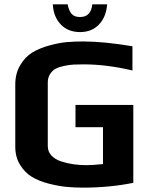

<svg xmlns="http://www.w3.org/2000/svg" viewBox="-20 -850 681 880"><path d="M591 -12V-369H326V-267H452V-98C420 -94.7 395 -93 377 -93C356.3 -93 336.5 -94.3 317.5 -97C298.5 -99.7 279.7 -104 261 -110C242.3 -116 227.3 -125 216 -137C204.7 -149 199 -163.7 199 -181V-472C199 -486.7 202.5 -499.5 209.5 -510.5C216.5 -521.5 225 -529.7 235 -535C245 -540.3 258 -544.7 274 -548C290 -551.3 304.3 -553.3 317 -554C329.7 -554.7 345 -555 363 -555C433 -555 507.7 -545.7 587 -527V-638C499 -652.7 423.7 -660 361 -660C335 -660 310.2 -659 286.5 -657C262.8 -655 235.8 -649.8 205.5 -641.5C175.2 -633.2 149.2 -622.3 127.5 -609C105.8 -595.7 87.5 -576.3 72.5 -551C57.5 -525.7 50 -496.3 50 -463V-178C50 -146 57.3 -118.2 72 -94.5C86.7 -70.8 104.7 -52.5 126 -39.5C147.3 -26.5 173 -16.2 203 -8.5C233 -0.8 260.2 4.2 284.5 6.5C308.8 8.8 334.3 10 361 10C441 10 517.7 2.7 591 -12ZM471 -830H403C399 -791.3 380.3 -772 347 -772C329.7 -772 316.8 -776.7 308.5 -786C300.2 -795.3 294 -810 290 -830H222C224 -792 236.2 -761.3 258.5 -738C280.8 -714.7 310.3 -703 347 -703C383 -703 412 -714.7 434 -738C456 -761.3 468.3 -792 471 -830Z"/></svg>

Font: Play
Style: Bold
Weight: 700
Designer: Jonas Hecksher
Foundry: Jonas Hecksher, Playtypeª, e-types AS
Version: Version 1.002